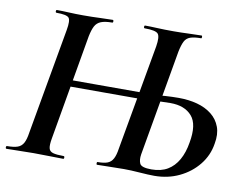

<svg xmlns="http://www.w3.org/2000/svg" viewBox="-81 -723 1058 825"><g transform="rotate(10 448.0 -310.5)"><path d="M639 4Q614 4 575 1Q536 -2 506 -2Q473 -2 442.5 -1Q412 0 389 0Q386 0 386 -6Q386 -12 389 -12Q417 -12 432.5 -18Q448 -24 456.5 -40Q465 -56 469 -84L551 -545Q558 -588 547.5 -600.5Q537 -613 489 -613Q485 -613 485 -619Q485 -625 489 -625Q512 -625 542 -623.5Q572 -622 613 -622Q646 -622 679 -623.5Q712 -625 735 -625Q738 -625 738 -619Q738 -613 735 -613Q705 -613 688 -607Q671 -601 663 -585Q655 -569 649 -540L568 -77Q564 -52 571.5 -36.5Q579 -21 622 -21Q664 -21 692.5 -38Q721 -55 739 -87Q757 -119 764 -163Q779 -244 747.5 -280Q716 -316 654 -316Q634 -316 612.5 -315Q591 -314 568 -312L565 -335Q595 -340 626 -342Q657 -344 685 -344Q729 -344 766 -334Q803 -324 829.5 -303Q856 -282 867.5 -250.5Q879 -219 871 -177Q863 -125 830 -84Q797 -43 747.5 -19.5Q698 4 639 4ZM-6 0Q-10 0 -10 -6Q-10 -12 -6 -12Q24 -12 40.5 -18Q57 -24 65.5 -40Q74 -56 78 -84L160 -547Q168 -591 158 -602Q148 -613 104 -613Q100 -613 100 -619Q100 -625 104 -625Q128 -625 157 -623.5Q186 -622 218 -622Q260 -622 291.5 -623.5Q323 -625 347 -625Q351 -625 351 -619Q351 -613 347 -613Q316 -613 298.5 -606Q281 -599 272.5 -583Q264 -567 258 -538L178 -77Q173 -49 176 -35Q179 -21 194.5 -16.5Q210 -12 241 -12Q245 -12 245 -6Q245 0 241 0Q214 0 183.5 -1Q153 -2 112 -2Q80 -2 48.5 -1Q17 0 -6 0ZM166 -311 171 -339H560L556 -311Z"/></g></svg>

Font: Cormorant Garamond Light
Style: Italic
Weight: 300
Italic angle: -10°
Designer: Christian Thalmann (Catharsis Fonts)
Foundry: Catharsis Fonts
Version: Version 4.001